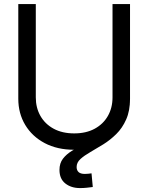

<svg xmlns="http://www.w3.org/2000/svg" viewBox="-20 -748 752 974"><path d="M356.4 11.7Q270.5 11.7 206.8 -22Q143.1 -55.7 107.9 -114.3Q72.8 -172.9 72.8 -247.1V-727.5H161.6V-253.9Q161.6 -201.2 185.1 -159.9Q208.5 -118.7 252.2 -95Q295.9 -71.3 356.4 -71.3Q417 -71.3 460.4 -95Q503.9 -118.7 527.3 -159.9Q550.8 -201.2 550.8 -253.9V-727.5H639.6V-247.1Q639.6 -172.4 604.5 -114Q569.3 -55.7 505.6 -22Q441.9 11.7 356.4 11.7ZM386.2 206.1Q340.8 206.1 311.3 182.6Q281.7 159.2 281.7 113.8Q281.7 80.1 299.3 57.1Q316.9 34.2 345.5 16.8Q374 -0.5 408.2 -16.4Q442.4 -32.2 476.8 -51Q511.2 -69.8 539.8 -95.5Q568.4 -121.1 585.9 -158Q603.5 -194.8 603.5 -247.1H639.6Q639.6 -186 620.1 -142.1Q600.6 -98.1 569.8 -67.9Q539.1 -37.6 504.2 -15.9Q469.2 5.9 438.5 23.4Q407.7 41 388.2 58.6Q368.7 76.2 368.7 99.1Q368.7 115.7 378.7 125Q388.7 134.3 410.6 134.3Q418.9 134.3 428.2 133.3Q437.5 132.3 444.3 131.3L450.7 200.7Q436.5 202.6 420.4 204.3Q404.3 206.1 386.2 206.1Z"/></svg>

Font: Inter 28pt
Style: Regular
Weight: 400
Designer: Rasmus Andersson
Foundry: rsms
Version: Version 4.001;git-66647c0bb